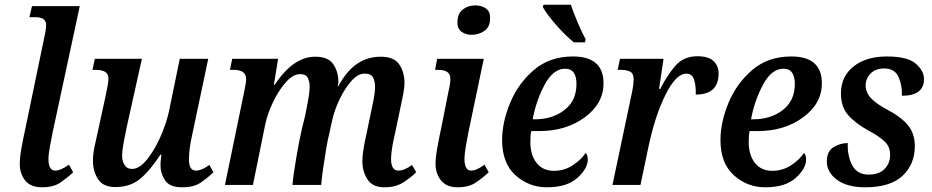

<svg xmlns="http://www.w3.org/2000/svg" viewBox="-20 -786 3961 816"><path d="M159 10Q208 10 238 -11Q268 -32 291 -54L273 -86Q238 -61 215 -61Q186 -61 186 -110Q186 -130 192 -162.5Q198 -195 203 -220L319 -760H116L105 -713H130Q176 -713 176 -680Q176 -660 168 -626L91 -255Q80 -205 72 -161.5Q64 -118 64 -89Q64 -48 87 -19Q110 10 159 10Z M754 10Q805 10 835.5 -11.5Q866 -33 887 -54L870 -85Q837 -61 813 -61Q783 -61 783 -108Q783 -153 797 -214L865 -536H744L698 -312Q686 -258 660.5 -201.5Q635 -145 603.5 -106.5Q572 -68 541 -68Q520 -68 509.5 -84.5Q499 -101 499 -124Q499 -146 506 -183Q513 -220 519 -248L583 -536H383L373 -489H388Q441 -489 441 -453Q441 -440 437 -419Q433 -398 429 -379L395 -223Q389 -197 382 -163.5Q375 -130 375 -102Q375 -59 396.5 -25Q418 9 470 9Q533 9 575 -25.5Q617 -60 662 -129H666Q662 -98 662 -85Q662 -49 681.5 -19.5Q701 10 754 10Z M1614 10Q1662 10 1694.5 -11Q1727 -32 1749 -54L1731 -85Q1699 -61 1673 -61Q1642 -61 1642 -111Q1642 -130 1646.5 -158Q1651 -186 1658 -215L1679 -315Q1685 -344 1692 -377.5Q1699 -411 1699 -435Q1699 -479 1677 -512Q1655 -545 1598 -545Q1543 -545 1498.5 -515.5Q1454 -486 1418 -420H1415Q1418 -430 1418 -439Q1418 -481 1396.5 -513Q1375 -545 1320 -545Q1226 -545 1148 -426H1144L1162 -536H967L957 -489H974Q1026 -489 1026 -450Q1026 -439 1023.5 -427Q1021 -415 1019 -402L936 0H1055L1107 -256Q1116 -300 1139.5 -350Q1163 -400 1194 -435.5Q1225 -471 1255 -471Q1281 -471 1288.5 -454.5Q1296 -438 1296 -419Q1296 -394 1288.5 -355Q1281 -316 1277 -295L1263 -238Q1251 -186 1238.5 -112Q1226 -38 1223 0H1345Q1347 -26 1353 -68Q1359 -110 1366 -152Q1373 -194 1379 -216L1392 -276Q1402 -320 1424 -365.5Q1446 -411 1474 -442.5Q1502 -474 1530 -473Q1557 -473 1565.5 -456.5Q1574 -440 1574 -418Q1574 -392 1566 -353.5Q1558 -315 1554 -296L1539 -224Q1529 -180 1524.5 -150.5Q1520 -121 1520 -101Q1520 -58 1541.5 -24Q1563 10 1614 10Z M1985 -638Q2014 -638 2038.5 -654.5Q2063 -671 2063 -710Q2063 -738 2044.5 -750.5Q2026 -763 2000 -763Q1969 -763 1946.5 -745.5Q1924 -728 1924 -690Q1924 -664 1941.5 -651Q1959 -638 1985 -638ZM1925 10Q1973 10 2003.5 -11Q2034 -32 2057 -54L2039 -86Q2006 -61 1982 -61Q1954 -61 1954 -112Q1954 -131 1959.5 -162.5Q1965 -194 1970 -220L2036 -536H1838L1829 -489H1844Q1894 -489 1894 -451Q1894 -430 1887 -402L1857 -251Q1847 -205 1839 -160.5Q1831 -116 1831 -91Q1831 -48 1854.5 -19Q1878 10 1925 10Z M2304 10Q2390 10 2434 -30Q2478 -70 2478 -108Q2478 -127 2469 -136Q2450 -107 2414 -83.5Q2378 -60 2334 -60Q2287 -60 2260.5 -93.5Q2234 -127 2234 -183Q2234 -214 2238 -229H2273Q2386 -229 2465.5 -287.5Q2545 -346 2545 -432Q2545 -546 2415 -546Q2316 -546 2249 -488.5Q2182 -431 2148 -348.5Q2114 -266 2114 -191Q2114 -92 2171 -41Q2228 10 2304 10ZM2244 -279Q2258 -357 2294.5 -425.5Q2331 -494 2382 -494Q2430 -494 2430 -429Q2430 -358 2379 -318.5Q2328 -279 2254 -279ZM2419 -606H2466L2469 -619Q2454 -646 2435.5 -689.5Q2417 -733 2406 -766H2290L2287 -756Q2305 -724 2344.5 -679Q2384 -634 2419 -606Z M2583 0H2702L2737 -167Q2764 -294 2808.5 -383.5Q2853 -473 2897 -473Q2921 -473 2929.5 -448.5Q2938 -424 2937 -384Q3034 -384 3034 -474Q3034 -506 3012.5 -526.5Q2991 -547 2944 -547Q2885 -547 2849.5 -505.5Q2814 -464 2786 -408H2781L2800 -536H2615L2605 -489H2621Q2643 -489 2658 -481.5Q2673 -474 2673 -449Q2673 -426 2665 -389Z M3232 10Q3318 10 3362 -30Q3406 -70 3406 -108Q3406 -127 3397 -136Q3378 -107 3342 -83.5Q3306 -60 3262 -60Q3215 -60 3188.5 -93.5Q3162 -127 3162 -183Q3162 -214 3166 -229H3201Q3314 -229 3393.5 -287.5Q3473 -346 3473 -432Q3473 -546 3343 -546Q3244 -546 3177 -488.5Q3110 -431 3076 -348.5Q3042 -266 3042 -191Q3042 -92 3099 -41Q3156 10 3232 10ZM3172 -279Q3186 -357 3222.5 -425.5Q3259 -494 3310 -494Q3358 -494 3358 -429Q3358 -358 3307 -318.5Q3256 -279 3182 -279Z M3657 10Q3764 10 3816 -39Q3868 -88 3868 -165Q3868 -218 3839 -253.5Q3810 -289 3751 -320Q3705 -344 3681.5 -369Q3658 -394 3659 -428Q3661 -455 3681.5 -475Q3702 -495 3738 -495Q3783 -495 3799 -458.5Q3815 -422 3813 -379Q3907 -379 3907 -450Q3907 -485 3872 -515.5Q3837 -546 3749 -546Q3661 -546 3607.5 -503.5Q3554 -461 3554 -389Q3554 -332 3584.5 -297Q3615 -262 3673 -230Q3718 -206 3740.5 -184Q3763 -162 3763 -128Q3763 -92 3739.5 -68Q3716 -44 3672 -44Q3623 -44 3602 -83.5Q3581 -123 3583 -178Q3551 -178 3522.5 -160.5Q3494 -143 3494 -100Q3494 -54 3537 -22Q3580 10 3657 10Z"/></svg>

Font: Noto Serif SemiCondensed Semi
Style: Italic
Weight: 600
Width: 4
Italic angle: -12°
Designer: Monotype Design Team
Foundry: Monotype Imaging Inc.
Version: Version 1.901